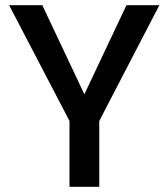

<svg xmlns="http://www.w3.org/2000/svg" viewBox="-20 -715 645 735"><path d="M590 -695 360 -252V0H246V-252L15 -695H142L303 -354L464 -695Z"/></svg>

Font: Poppins Cyr Med
Style: Regular
Weight: 500
Designer: Ninad Kale (Devanagari), Jonny Pinhorn (Latin)
Foundry: Indian Type Foundry
Version: 4.004